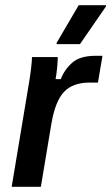

<svg xmlns="http://www.w3.org/2000/svg" viewBox="-20 -720 428 740"><path d="M25 0 88.3 -380Q95 -417.5 99.2 -451.2Q103.3 -485 103.3 -500H202.5Q202.5 -483.3 200.4 -460.8Q198.3 -438.3 194.2 -415H214.2Q228.3 -451.7 258.3 -478.3Q288.3 -505 349.2 -505H375L357.5 -401.7H325Q260.8 -401.7 226.7 -365.8Q192.5 -330 177.5 -240L137.5 0ZM198.3 -550V-555L283.3 -700H388.3V-695L288.3 -550Z"/></svg>

Font: Familjen Grotesk GF Medium
Style: Italic
Weight: 500
Designer: Anders Wikstroem, Jonas Baeckman, Matilda Gysing, Kristian Moeller
Foundry: Familjen STHML AB
Version: Version 2.000; Beta; Release 4; Build 6